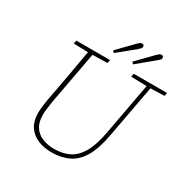

<svg xmlns="http://www.w3.org/2000/svg" viewBox="-195 -1033 1179 1213"><g transform="rotate(30 394.5 -427.0)"><path d="M238 -649 122 -652 127 -676H373L368 -652L253 -649ZM343 14Q285 14 240.5 -5.5Q196 -25 171 -63.5Q146 -102 146 -160Q146 -182 149 -207.5Q152 -233 157 -262L176 -363Q186 -415 195 -467.5Q204 -520 213.5 -572Q223 -624 232 -676H265L189 -265Q184 -236 181 -210.5Q178 -185 178 -163Q178 -113 199 -79.5Q220 -46 258.5 -29.5Q297 -13 347 -13Q406 -13 453 -35Q500 -57 533.5 -113.5Q567 -170 586 -274L660 -676H688L611 -261Q592 -158 556 -97.5Q520 -37 466.5 -11.5Q413 14 343 14ZM663 -649 541 -652 546 -676H789L784 -652L676 -649ZM359 -739 468 -851Q478 -861 484 -864.5Q490 -868 496 -868Q505 -868 508.5 -863.5Q512 -859 512 -853Q512 -846 507.5 -840.5Q503 -835 493 -826L371 -726ZM500 -738 610 -851Q619 -860 625 -864Q631 -868 638 -868Q646 -868 650 -863.5Q654 -859 654 -853Q654 -846 649.5 -840.5Q645 -835 634 -826L512 -725Z"/></g></svg>

Font: Source Serif 4 ExtraLight
Style: Italic
Weight: 250
Italic angle: -12°
Designer: Frank Grießhammer
Foundry: Adobe Systems Incorporated
Version: Version 4.004;hotconv 1.0.116;makeotfexe 2.5.65601